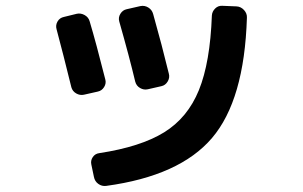

<svg xmlns="http://www.w3.org/2000/svg" viewBox="-20 -599 1040 658"><path d="M791 -577.1Q805.7 -576.2 816.4 -564.5Q827.1 -552.7 826.2 -538.1Q817.4 -255.9 706.5 -126Q595.7 3.9 343.8 38.1Q329.1 40 316.9 31.2Q304.7 22.5 301.8 6.8L293 -35.2Q290 -48.8 297.9 -60.5Q305.7 -72.3 320.3 -74.2Q461.9 -95.7 542.5 -145.5Q623 -195.3 661.6 -290Q700.2 -384.8 706.1 -545.9Q707 -559.6 717.3 -569.8Q727.5 -580.1 742.2 -579.1ZM224.6 -299.8Q196.3 -415 173.8 -499Q169.9 -512.7 177.2 -525.4Q184.6 -538.1 199.2 -541L243.2 -551.8Q256.8 -554.7 270 -547.4Q283.2 -540 287.1 -526.4Q309.6 -451.2 340.8 -327.1Q344.7 -313.5 336.9 -300.8Q329.1 -288.1 315.4 -285.2L267.6 -274.4Q253.9 -271.5 241.2 -278.8Q228.5 -286.1 224.6 -299.8ZM486.3 -293Q472.7 -290 460 -297.4Q447.3 -304.7 443.4 -319.3Q423.8 -402.3 388.7 -525.4Q384.8 -539.1 392.6 -551.8Q400.4 -564.5 414.1 -567.4L460.9 -578.1Q475.6 -581.1 488.3 -573.2Q501 -565.4 504.9 -550.8Q535.2 -443.4 558.6 -346.7Q562.5 -333 554.7 -319.8Q546.9 -306.6 533.2 -303.7Z"/></svg>

Font: Rounded-L Mgen+ 1m bold
Style: Bold
Weight: 700
Designer: [Source Han Sans]
Ryoko NISHIZUKA  (kana & ideographs); Paul D. Hunt (Latin, Greek & Cyrillic); Wenlong ZHANG  (bopomofo
Version: Version 1.059.20150602